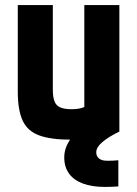

<svg xmlns="http://www.w3.org/2000/svg" viewBox="-20 -540 540 756"><path d="M260 10Q180 10 134 -7Q88 -24 69 -65.5Q50 -107 50 -180V-520H188V-188Q188 -158 194.5 -141Q201 -124 217.5 -117Q234 -110 262 -110Q279 -110 292 -112.5Q305 -115 321.5 -122.5Q338 -130 364 -144L312 -58V-520H450V-22Q410 -6 364 2Q318 10 260 10ZM392 196Q342 196 306 182.5Q270 169 251.5 143Q233 117 233 80Q233 44 255 11.5Q277 -21 322 -55L450 -22Q407 -1 383 19.5Q359 40 359 59Q359 70 364 77.5Q369 85 378.5 89Q388 93 402 93Q413 93 424.5 92.5Q436 92 446 91V194Q434 195 420.5 195.5Q407 196 392 196Z"/></svg>

Font: M PLUS Code Latin
Style: Bold
Weight: 700
Designer: Coji Morishita
Foundry: UNDERFOREST DESIGN
Version: Version 1.002; ttfautohint (v1.8.3)